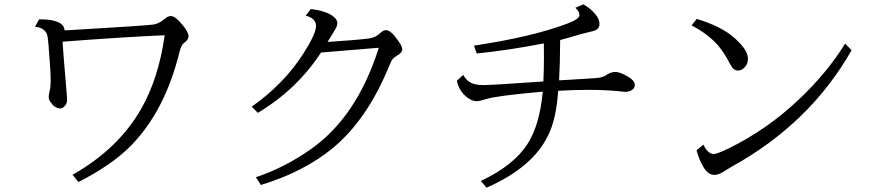

<svg xmlns="http://www.w3.org/2000/svg" viewBox="-20 -818 4040 884"><path d="M160.2 -729Q274.4 -729.5 277.3 -678.2L306.6 -679.7Q670.9 -700.7 691.9 -706.1Q717.3 -712.4 739.7 -732.4Q753.4 -744.1 767.1 -744.1Q787.6 -744.1 823.2 -699.7Q848.1 -668.9 848.1 -650.4Q848.1 -635.3 827.1 -620.1Q814.5 -610.8 807.1 -581.1Q740.2 -307.6 583 -147.5Q495.6 -58.6 341.3 20L314 -13.2Q523.4 -131.8 628.9 -314.9Q710 -455.6 738.3 -655.8Q539.6 -647 268.1 -626Q271 -572.8 284.7 -417Q289.1 -363.3 289.1 -359.4Q289.1 -336.9 272 -324.2Q265.1 -318.8 257.8 -318.8Q233.9 -318.8 214.8 -344.7Q204.1 -358.9 204.1 -370.6Q204.1 -381.3 208.5 -398.9Q213.4 -419.4 213.4 -446.3Q213.4 -474.6 209.5 -527.8Q202.6 -630.4 199.2 -648.4Q192.4 -689.9 141.1 -694.8Z M1139.2 -327.1Q1286.6 -430.7 1376.5 -570.8Q1435.1 -662.6 1435.1 -698.7Q1435.1 -733.9 1387.2 -746.1L1411.1 -776.4Q1469.7 -770 1504.9 -749Q1533.2 -731.9 1533.2 -710.9Q1533.2 -697.3 1519.5 -676.3Q1507.8 -657.7 1488.3 -625Q1619.1 -633.3 1677.2 -640.6Q1709 -644.5 1731 -666Q1744.6 -679.2 1757.3 -679.2Q1779.3 -679.2 1810.1 -634.8Q1816.9 -625 1817.9 -623.5Q1832 -604 1832 -590.3Q1832 -575.2 1806.6 -561Q1788.6 -550.8 1781.7 -536.6Q1779.3 -532.7 1771 -512.2Q1669.9 -266.6 1512.7 -136.7Q1378.9 -26.4 1181.2 33.7L1158.2 -2Q1289.6 -45.9 1410.2 -130.4Q1623.5 -279.8 1724.1 -598.1L1458 -576.2Q1347.2 -406.2 1167 -298.3Z M2162.1 -607.9Q2428.7 -647.9 2589.8 -708.5Q2647.9 -730 2647.9 -748.5Q2647.9 -765.1 2628.9 -782.2L2666 -797.9Q2697.3 -780.3 2719.2 -754.9Q2740.2 -731 2740.2 -708Q2740.2 -689 2724.6 -680.2Q2715.8 -675.3 2696.8 -671.4Q2655.8 -662.1 2600.1 -645Q2577.6 -638.2 2559.1 -633.8Q2558.6 -525.4 2554.2 -448.2L2565.9 -448.7L2671.9 -455.1Q2727.5 -458 2740.2 -460.4Q2759.8 -463.9 2775.9 -475.1Q2793.9 -486.8 2813 -486.8Q2832 -486.8 2863.3 -469.7Q2902.8 -448.7 2902.8 -426.8Q2902.8 -413.1 2890.6 -404.3Q2877.4 -395 2858.4 -395Q2856.9 -395 2824.7 -398.4Q2764.2 -404.3 2689.9 -404.3Q2619.6 -404.3 2549.8 -399.9Q2541.5 -271 2503.4 -193.8Q2431.6 -46.4 2220.2 45.9L2193.8 15.1Q2342.8 -54.7 2407.2 -152.8Q2464.8 -240.7 2479 -396Q2267.6 -377.4 2217.8 -361.8Q2187.5 -352.1 2175.8 -352.1Q2145 -352.1 2112.8 -386.2Q2092.8 -407.7 2083 -445.8L2112.8 -473.1Q2127.9 -445.8 2150.9 -435.5Q2171.9 -426.3 2205.6 -426.3Q2246.6 -426.3 2481.9 -442.9Q2484.4 -503.4 2484.4 -554.7Q2484.4 -574.7 2483.9 -618.2Q2317.4 -585.9 2174.8 -571.8Z M3188 -731Q3301.3 -696.8 3361.8 -643.1Q3423.8 -587.9 3423.8 -547.9Q3423.8 -524.9 3409.7 -509.3Q3396 -493.2 3377.4 -493.2Q3357.4 -493.2 3343.8 -519Q3308.1 -589.8 3265.1 -630.9Q3224.6 -669.4 3164.1 -701.2ZM3218.3 -151.9Q3239.7 -108.9 3266.1 -108.9Q3282.2 -108.9 3337.9 -136.2Q3514.2 -223.1 3660.6 -362.3Q3789.1 -484.4 3871.1 -617.2L3900.9 -586.9Q3710 -250.5 3350.1 -51.3Q3334.5 -42.5 3310.1 -26.9Q3287.6 -12.7 3269.5 -12.7Q3240.2 -12.7 3219.2 -47.9Q3198.2 -83 3187 -126Z"/></svg>

Font: BIZ UDMincho
Style: Regular
Weight: 400
Monospace: yes
Designer: TypeBank Co., Ltd.
Foundry: Morisawa Inc.
Version: Version 1.06